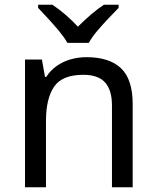

<svg xmlns="http://www.w3.org/2000/svg" viewBox="-20 -786 658 806"><path d="M343 -546Q439 -546 488 -499.5Q537 -453 537 -349V0H450V-343Q450 -408 421 -440Q392 -472 330 -472Q241 -472 207 -422Q173 -372 173 -278V0H85V-536H156L169 -463H174Q192 -491 218.5 -509.5Q245 -528 277 -537Q309 -546 343 -546ZM263 -606Q250 -629 228 -655.5Q206 -682 182 -708Q158 -734 140 -753V-766H200Q226 -749 254 -725Q282 -701 307 -674Q334 -701 362 -725Q390 -749 416 -766H478V-753Q459 -734 434.5 -708Q410 -682 387.5 -655.5Q365 -629 353 -606Z"/></svg>

Font: Noto Sans Ambassadori
Style: Regular
Weight: 400
Designer: Monotype Design Team
Foundry: Monotype Imaging Inc.
Version: Version 2.013